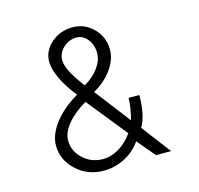

<svg xmlns="http://www.w3.org/2000/svg" viewBox="-106 -814 995 960"><g transform="rotate(-15 391.5 -334.5)"><path d="M117 -150.8Q117 -206.8 161.9 -265.3Q206.8 -323.8 284.8 -369.3Q239.3 -426.5 215.9 -476.6Q192.5 -526.7 192.5 -564.4Q192.5 -620.3 238.6 -660.6Q284.8 -700.9 349.8 -700.9Q412.2 -700.9 457.1 -655.4Q502 -609.9 502 -544.9Q502 -494.1 466.8 -444.7Q431.7 -395.3 370.6 -360.2L512.4 -175.6Q520.2 -206.8 524.7 -234.7Q529.3 -262.7 529.3 -287.4H585.2Q585.2 -236.7 576.7 -195.7Q568.3 -154.7 551.4 -126.1L665.8 24.7H587.8L509.8 -67.6Q477.2 -20.8 425.9 5.9Q374.5 32.5 317.3 32.5Q234.1 32.5 175.6 -21.5Q117 -75.4 117 -150.8ZM182.1 -159.9Q182.1 -104 225 -64.4Q267.9 -24.7 327.7 -24.7Q370.6 -24.7 411.6 -49.4Q452.5 -74.1 482.4 -117L316 -323.8Q253.6 -287.4 217.8 -243.8Q182.1 -200.3 182.1 -159.9ZM257.5 -554Q257.5 -529.3 277 -490.9Q296.5 -452.5 334.2 -404.4Q381 -431.7 408.3 -469.4Q435.6 -507.2 435.6 -544.9Q435.6 -586.5 412.2 -616.4Q388.8 -646.3 356.3 -646.3Q316 -646.3 286.7 -619Q257.5 -591.7 257.5 -554Z"/></g></svg>

Font: Lohit Bengali
Style: Regular
Weight: 400
Version: Version 2.91.5